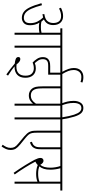

<svg xmlns="http://www.w3.org/2000/svg" viewBox="677 -1614 1105 2500"><g transform="rotate(90 1230.0 -363.5)"><path d="M308 -203Q308 -145 279 -120Q250 -95 214 -95Q170 -95 136.5 -118.5Q103 -142 75.5 -198Q48 -254 21 -350L47 -357Q70 -271 93.5 -219Q117 -167 145.5 -144Q174 -121 211 -121Q243 -121 262 -140.5Q281 -160 281 -205Q281 -257 259.5 -299Q238 -341 207 -372Q188 -366 165 -363L163 -388Q225 -396 252 -426Q279 -456 279 -504Q279 -552 257 -579Q235 -606 188 -606Q141 -606 90 -579L80 -604Q108 -618 134.5 -625Q161 -632 190 -632Q243 -632 274.5 -598Q306 -564 306 -503Q306 -417 233 -382Q240 -374 247.5 -365.5Q255 -357 262 -349Q279 -345 297.5 -344Q316 -343 331 -343Q351 -343 369.5 -344.5Q388 -346 406 -351V-596H348V-622H689V-596H600V0H574V-596H432V0H406V-324Q389 -320 370.5 -318.5Q352 -317 336 -317Q320 -317 304 -318Q288 -319 275 -323Q292 -296 300 -265.5Q308 -235 308 -203Z M869 -251Q830 -251 794 -235Q769 -257 746 -292Q723 -327 723 -369Q723 -411 746 -435Q760 -449 781 -456.5Q802 -464 844 -464H926V-596H677V-622H1045V-596H952V-438H838Q808 -438 792.5 -433.5Q777 -429 766 -418Q750 -401 750 -367Q750 -333 767.5 -307Q785 -281 801 -264Q816 -270 833 -273.5Q850 -277 868 -277Q927 -277 959.5 -240.5Q992 -204 992 -142Q992 -72 954.5 -36Q917 0 850 0Q847 0 843 0Q869 21 900 43Q931 65 964 85L949 107Q910 79 874.5 52Q839 25 807 -3Q775 -5 748.5 -15Q722 -25 722 -50Q722 -63 730 -69Q738 -75 749 -75Q782 -75 818 -26Q833 -24 849 -24Q905 -24 935 -53.5Q965 -83 965 -142Q965 -199 937.5 -225Q910 -251 869 -251ZM918 -615Q890 -665 877.5 -701.5Q865 -738 865 -772Q865 -831 897.5 -863.5Q930 -896 982 -896Q1005 -896 1023 -892.5Q1041 -889 1054 -884L1047 -859Q1034 -864 1018.5 -867Q1003 -870 983 -870Q937 -870 914 -841Q891 -812 891 -771Q891 -733 905 -697.5Q919 -662 947 -615Z M1355 -596V0H1329V-240Q1312 -218 1286 -202Q1260 -186 1220 -186Q1193 -186 1170.5 -197.5Q1148 -209 1133 -228Q1117 -249 1110.5 -278.5Q1104 -308 1104 -363V-596H1033V-622H1444V-596ZM1329 -596H1130V-359Q1130 -310 1136.5 -284Q1143 -258 1156 -241Q1180 -212 1221 -212Q1256 -212 1281 -228Q1306 -244 1329 -278Z M1325 -615Q1312 -648 1302.5 -686Q1293 -724 1293 -771Q1293 -822 1316 -859Q1339 -896 1385 -896Q1427 -896 1453.5 -867Q1480 -838 1498.5 -777.5Q1517 -717 1533 -622H1623V-596H1534V0H1508V-596H1432V-622H1507Q1491 -721 1473 -774.5Q1455 -828 1434 -849Q1413 -870 1387 -870Q1351 -870 1335.5 -841.5Q1320 -813 1320 -769Q1320 -723 1328.5 -688Q1337 -653 1351 -615Z M2006 -596H1923V-353Q1923 -311 1919.5 -291.5Q1916 -272 1905 -252Q1895 -233 1876 -220.5Q1857 -208 1834 -200L1825 -225Q1840 -230 1854.5 -238Q1869 -246 1878 -259Q1889 -273 1893 -292Q1897 -311 1897 -351V-596H1707V-298Q1707 -253 1712 -228Q1717 -203 1732 -184.5Q1747 -166 1775 -143L1859 -75Q1900 -41 1916 -14.5Q1932 12 1932 52Q1932 85 1919.5 112.5Q1907 140 1887 169L1864 155Q1881 132 1893 107Q1905 82 1905 52Q1905 20 1893 -1.5Q1881 -23 1843 -54L1757 -125Q1734 -145 1719 -162Q1704 -179 1696 -196Q1687 -216 1684 -236.5Q1681 -257 1681 -302V-596H1611V-622H2006Z M2371 -596V0H2345V-298Q2322 -289 2297.5 -285Q2273 -281 2242 -281Q2217 -281 2186 -285.5Q2155 -290 2129 -302Q2108 -282 2084 -271Q2116 -209 2160.5 -137.5Q2205 -66 2251 -2L2230 12Q2173 -69 2128.5 -142Q2084 -215 2060 -261Q2047 -287 2041.5 -305Q2036 -323 2036 -339Q2036 -357 2046.5 -367Q2057 -377 2072 -377Q2086 -377 2099 -367.5Q2112 -358 2126 -335Q2163 -379 2163 -468Q2163 -499 2157 -534.5Q2151 -570 2141 -596H1994V-622H2460V-596ZM2241 -307Q2270 -307 2296 -311Q2322 -315 2345 -324V-596H2170Q2178 -572 2183.5 -536Q2189 -500 2189 -467Q2189 -416 2178 -382Q2167 -348 2146 -322Q2165 -315 2187.5 -311Q2210 -307 2241 -307Z"/></g></svg>

Font: Noto Sans ExtraCondensed Thin
Style: Regular
Weight: 100
Width: 2
Designer: Monotype Design Team
Foundry: Monotype Imaging Inc.
Version: Version 2.013; ttfautohint (v1.8.4.7-5d5b)